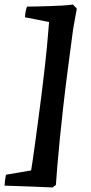

<svg xmlns="http://www.w3.org/2000/svg" viewBox="-36 -699 401 845"><path d="M285 -679 302 -661 286 -572Q275 -489 263.5 -402Q252 -315 242 -226Q234 -156 227.5 -90Q221 -24 216.5 29.5Q212 83 210 115L195 126Q155 124 99.5 122Q44 120 -16 118Q-16 111 -14 95.5Q-12 80 -10 70L101 51Q103 39 107.5 9Q112 -21 117.5 -61.5Q123 -102 129 -147Q135 -192 140.5 -234Q146 -276 150 -309Q164 -423 170.5 -492Q177 -561 180 -602L74 -623Q74 -632 76.5 -646.5Q79 -661 83 -670Q97 -670 122.5 -670.5Q148 -671 178 -672Q208 -673 236.5 -674.5Q265 -676 285 -679Z"/></svg>

Font: Labrada
Style: Bold Italic
Weight: 700
Italic angle: -7°
Designer: Mercedes Jáuregui
Foundry: Omnibus-Type Team
Version: Version 1.000; ttfautohint (v1.8.4.7-5d5b)